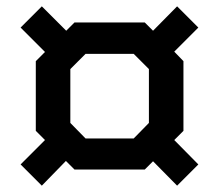

<svg xmlns="http://www.w3.org/2000/svg" viewBox="-20 -636 691 606"><path d="M530 -194 606 -117 539 -50 463 -127 437 -101H215L188 -128L112 -50L45 -117L122 -194L93 -223V-443L122 -472L45 -549L112 -616L189 -539L215 -565H437L463 -539L539 -616L606 -549L530 -473L559 -443V-223ZM402 -199 450 -248V-418L402 -466H250L202 -418V-248L250 -199Z"/></svg>

Font: Chakra Petch SemiBold
Style: Regular
Weight: 600
Designer: Katatrad Aksorn Co.,Ltd.
Foundry: Cadson Demak Co.,Ltd.
Version: Version 1.000; ttfautohint (v1.6)